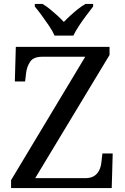

<svg xmlns="http://www.w3.org/2000/svg" viewBox="-20 -951 632 971"><path d="M36 0V-40L411 -664H194Q150 -664 133 -639.5Q116 -615 112 -582L107 -539H55L60 -714H534V-673L158 -50H410Q440 -50 457 -61.5Q474 -73 482.5 -91.5Q491 -110 493 -132L498 -175H550L545 0ZM256 -771Q246 -794 228 -820.5Q210 -847 191 -873Q172 -899 156 -918V-931H195Q214 -920 233 -904.5Q252 -889 270 -872.5Q288 -856 303 -840Q318 -856 336 -872.5Q354 -889 373.5 -904.5Q393 -920 412 -931H451V-918Q436 -899 416.5 -873Q397 -847 379.5 -820.5Q362 -794 351 -771Z"/></svg>

Font: Noto Serif Thai
Style: Regular
Weight: 400
Designer: Monotype Design Team
Foundry: Monotype Imaging Inc.
Version: Version 2.001